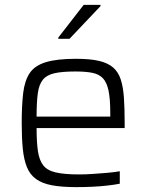

<svg xmlns="http://www.w3.org/2000/svg" viewBox="-20 -759 600 787"><path d="M293 8Q233 8 193 0.5Q153 -7 128 -25Q103 -43 90.5 -73.5Q78 -104 73.5 -148.5Q69 -193 69 -254Q69 -327 75 -377.5Q81 -428 101.5 -459Q122 -490 167.5 -504Q213 -518 292 -518Q349 -518 385.5 -509.5Q422 -501 443.5 -482.5Q465 -464 475 -433Q485 -402 488 -358Q491 -314 491 -255V-234H130Q130 -176 135.5 -139Q141 -102 157.5 -81Q174 -60 209.5 -52Q245 -44 305 -44Q330 -44 360 -46Q390 -48 419 -50.5Q448 -53 471 -57V-6Q451 -2 421 1.5Q391 5 358 6.5Q325 8 293 8ZM432 -263V-296Q432 -353 425 -387Q418 -421 402 -438Q386 -455 358.5 -460.5Q331 -466 289 -466Q236 -466 204 -459Q172 -452 156 -432.5Q140 -413 135 -377Q130 -341 130 -281H451ZM219 -600V-605L323 -739H392V-734L265 -600Z"/></svg>

Font: Saira Thin Light
Style: Regular
Weight: 300
Version: Version 1.101